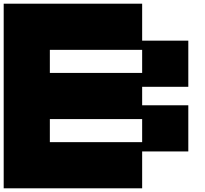

<svg xmlns="http://www.w3.org/2000/svg" viewBox="-20 -1020 1111 1040"><path d="M750 -250V-375H250V-250ZM750 -625V-750H250V-625ZM0 0V-1000H750V-799.8H1000V-549.8H750V-449.7H1000V-199.7H750V0Z"/></svg>

Font: Minecraft five bold
Style: Regular
Weight: 400
Designer: AngelloENF2
Foundry: https://fontstruct.com
Version: Version 1.0